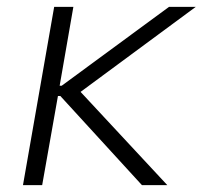

<svg xmlns="http://www.w3.org/2000/svg" viewBox="-20 -540 591 560"><path d="M47 0H103L149 -260H156L394 0H468L215 -272L551 -520H473L160 -290H154L194 -520H138Z"/></svg>

Font: Fixel Display 20240404 Light
Style: Italic
Weight: 300
Italic angle: -10°
Designer: AlfaBravo + MacPaw
Foundry: Kyrylo Tkachov, Marchela Mozhyna, Serhii Makarenko, Maria Weinstein, Zakhar Kryvoshyya
Version: Version 1.211;Glyphs 3.2 (3225)